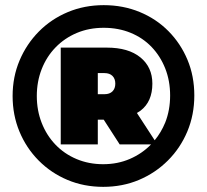

<svg xmlns="http://www.w3.org/2000/svg" viewBox="-20 -723 804 746"><path d="M381 3Q306 3 242 -24Q178 -51 130 -99.5Q82 -148 55.5 -212Q29 -276 29 -350Q29 -424 56 -488Q83 -552 131 -600.5Q179 -649 243.5 -676Q308 -703 383 -703Q458 -703 522.5 -676.5Q587 -650 634.5 -602Q682 -554 708.5 -490.5Q735 -427 735 -352Q735 -277 708 -212.5Q681 -148 632.5 -99.5Q584 -51 520 -24Q456 3 381 3ZM445 -162 383 -258H360V-162H216V-538H395Q479 -538 525.5 -500Q572 -462 572 -398Q572 -328 526 -293Q519 -288 512 -284L581 -178Q606 -208 622 -247Q641 -295 641 -352Q641 -409 622 -457Q603 -505 569 -540.5Q535 -576 487.5 -595.5Q440 -615 383 -615Q326 -615 278.5 -595Q231 -575 196 -539Q161 -503 142 -454.5Q123 -406 123 -350Q123 -294 142 -245.5Q161 -197 195.5 -161Q230 -125 277.5 -105Q325 -85 381 -85Q437 -85 484.5 -105.5Q532 -126 567 -162ZM360 -357H386Q406 -357 417 -368Q428 -379 428 -398Q428 -417 417 -428Q406 -439 386 -439H360Z"/></svg>

Font: Montserrat Thin Black
Style: Regular
Weight: 900
Version: Version 9.000